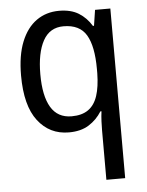

<svg xmlns="http://www.w3.org/2000/svg" viewBox="-55 -591 669 875"><g transform="rotate(-5 279.5 -153.0)"><path d="M396 14Q396 -4 397 -27.5Q398 -51 401 -73H396Q373 -36 336.5 -13Q300 10 245 10Q157 10 103.5 -59.5Q50 -129 50 -267Q50 -359 75 -421Q100 -483 144.5 -514.5Q189 -546 248 -546Q302 -546 337.5 -524Q373 -502 396 -464H401L412 -536H482V240H396ZM264 -62Q311 -62 340 -82.5Q369 -103 382.5 -144Q396 -185 397 -247V-267Q397 -371 366.5 -422.5Q336 -474 262 -474Q199 -474 168.5 -418.5Q138 -363 138 -265Q138 -166 169 -114Q200 -62 264 -62Z"/></g></svg>

Font: Noto Sans Arabic SemiCondensed
Style: Regular
Weight: 400
Width: 4
Designer: Monotype Design Team, Nadine Chahine, Nizar Qandah and Khaled Hosny
Foundry: Monotype Imaging Inc.
Version: Version 2.012